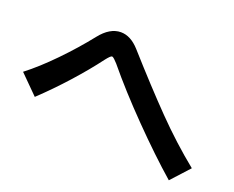

<svg xmlns="http://www.w3.org/2000/svg" viewBox="-128 -815 1121 921"><g transform="rotate(20 432.0 -354.5)"><path d="M376 -500Q367 -510 359 -517.5Q351 -525 346 -525Q339 -525 318 -498Q267 -430 200.5 -356Q134 -282 64 -216L-30 -310Q35 -360 108 -435Q181 -510 242 -587Q291 -649 347 -649Q397 -649 442 -599Q573 -452 676 -346.5Q779 -241 889 -152L805 -60Q703 -149 583.5 -271Q464 -393 376 -500Z"/></g></svg>

Font: 카카오 큰글씨 ExtraBold
Style: Regular
Weight: 800
Designer: Park Young-rak; Lee Sang-min; Kim Jung-jin; Min Bon; Park Min-gyu;
Foundry: Kakao Corporation
Version: Version 2.003